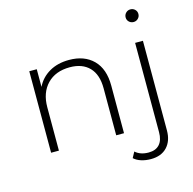

<svg xmlns="http://www.w3.org/2000/svg" viewBox="-129 -860 1196 1188"><g transform="rotate(-15 469.5 -266.0)"><path d="M516 -469C478 -507 426.3 -526 361 -526C312.3 -526 270.2 -515.7 234.5 -495C198.8 -474.3 172 -445.7 154 -409V-522H106V0H156V-278C156 -340 173.7 -389.3 209 -426C244.3 -462.7 292.7 -481 354 -481C407.3 -481 448.8 -465.7 478.5 -435C508.2 -404.3 523 -359.7 523 -301V0H573V-305C573 -376.3 554 -431 516 -469ZM631.5 189C650.5 195 671 198 693 198C737.7 198 772.3 184.8 797 158.5C821.7 132.2 834 96.7 834 52V-522H784V50C784 84 776 110 760 128C744 146 720.7 155 690 155C654.7 155 626.3 145.3 605 126L585 163C597 174.3 612.5 183 631.5 189ZM780 -660.5C788 -652.8 797.7 -649 809 -649C820.3 -649 830 -653 838 -661C846 -669 850 -678.7 850 -690C850 -701.3 846 -710.8 838 -718.5C830 -726.2 820.3 -730 809 -730C797.7 -730 788 -726 780 -718C772 -710 768 -700.3 768 -689C768 -677.7 772 -668.2 780 -660.5Z"/></g></svg>

Font: Montserrat Custom ExtraLight
Style: Regular
Weight: 300
Designer: Julieta Ulanovsky
Foundry: Julieta Ulanovsky
Version: Version 7.200